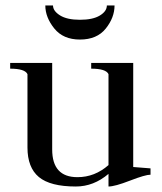

<svg xmlns="http://www.w3.org/2000/svg" viewBox="-20 -669 590 699"><path d="M271 -525Q210 -525 177.5 -565.5Q145 -606 145 -649H173Q173 -629 198.5 -613Q224 -597 271 -597Q318 -597 343.5 -612.5Q369 -628 369 -649H397Q397 -605 365 -565Q333 -525 271 -525ZM465 -61 528 -56V-33Q509 -33 453.5 -11.5Q398 10 375 10V-36Q321 10 256 10Q163 10 121.5 -24.5Q80 -59 80 -132V-399Q71 -419 17 -419V-440H170V-125Q170 -24 262 -24Q325 -24 375 -68V-399Q366 -419 312 -419V-440H465Z"/></svg>

Font: Judson
Style: Regular
Weight: 400
Version: Version 20110429